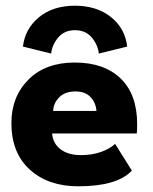

<svg xmlns="http://www.w3.org/2000/svg" viewBox="-20 -642 538 674"><path d="M60.5 -478.5Q68 -541.5 117.2 -581.8Q166.5 -622 243 -622Q319 -622 369 -582.5Q419 -543 426.5 -478.5L327 -454Q323.5 -485 302 -510.5Q280.5 -536 243 -536Q206 -536 184.5 -510.5Q163 -485 159.5 -454ZM163 -173.5Q165.5 -139 192.2 -118.2Q219 -97.5 264.5 -97.5Q304.5 -97.5 336.2 -109.2Q368 -121 384 -137L443 -43Q391 12 254.5 12Q149.5 12 84.8 -46.5Q20 -105 20 -210Q20 -302.5 79.8 -362.5Q139.5 -422.5 242.5 -422.5Q345 -422.5 403.2 -366.8Q461.5 -311 461.5 -205.5Q461.5 -180 460 -173.5ZM318.5 -252.5Q317 -280 298.5 -300.5Q280 -321 245 -321Q209 -321 188.5 -301Q168 -281 166.5 -252.5Z"/></svg>

Font: League Spartan
Style: Bold
Weight: 700
Foundry: The League of Moveable Type
Version: Version 2.002